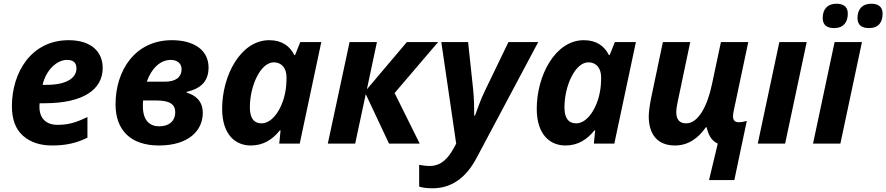

<svg xmlns="http://www.w3.org/2000/svg" viewBox="-20 -772 4764 1032"><path d="M260 10C337 10 393 -4 450 -32V-143C386 -112 346 -101 289 -101C226 -101 192 -138 192 -197C192 -204 192 -209 193 -217H218C430 -217 532 -292 532 -407C532 -494 470 -556 349 -556C149 -556 44 -384 44 -201C44 -130 64 -77 104 -42C144 -7 196 10 260 10ZM209 -316C227 -395 285 -450 340 -450C374 -450 391 -435 391 -404C391 -357 344 -316 231 -316Z M834 10C997 10 1070 -73 1070 -165C1070 -229 1030 -261 983 -274V-278C1051 -294 1101 -328 1101 -409C1101 -504 1021 -556 904 -556C705 -556 601 -392 601 -211C601 -70 685 10 834 10ZM769 -333C794 -404 841 -450 898 -450C931 -450 956 -432 956 -401C956 -356 923 -333 867 -333ZM836 -93C787 -93 748 -122 748 -201C748 -210 748 -221 749 -232H820C893 -232 922 -211 922 -168C922 -124 891 -93 836 -93Z M1328 10C1397 10 1445 -23 1484 -71H1488L1481 0H1591L1707 -546H1594L1566 -476H1562C1538 -524 1496 -556 1427 -556C1273 -556 1174 -365 1174 -188C1174 -44 1249 10 1328 10ZM1386 -109C1344 -109 1323 -138 1323 -195C1323 -310 1380 -437 1452 -437C1495 -437 1520 -404 1520 -357C1520 -326 1518 -299 1513 -275C1497 -190 1446 -109 1386 -109Z M1742 0H1889L1946 -266L2071 0H2236L2101 -272L2335 -546H2167L1952 -292L2006 -546H1859Z M2305 240C2402 240 2482 189 2541 78L2873 -546H2713L2586 -283C2559 -228 2546 -183 2533 -150H2529C2529 -189 2528 -248 2523 -293L2496 -546H2352L2432 0L2419 24C2388 80 2351 120 2290 120C2267 120 2250 117 2233 114V231C2249 236 2270 240 2305 240Z M3019 10C3088 10 3136 -23 3175 -71H3179L3172 0H3282L3398 -546H3285L3257 -476H3253C3229 -524 3187 -556 3118 -556C2964 -556 2865 -365 2865 -188C2865 -44 2940 10 3019 10ZM3077 -109C3035 -109 3014 -138 3014 -195C3014 -310 3071 -437 3143 -437C3186 -437 3211 -404 3211 -357C3211 -326 3209 -299 3204 -275C3188 -190 3137 -109 3077 -109Z M3608 10C3679 10 3733 -29 3774 -88H3778C3787 -51 3801 -17 3838 0L3791 196H3927L3994 -122C3979 -118 3966 -115 3950 -115C3930 -115 3920 -126 3920 -147C3920 -154 3921 -163 3923 -173L4002 -546H3855L3807 -320C3783 -204 3734 -109 3668 -109C3633 -109 3615 -129 3615 -169C3615 -184 3618 -204 3623 -227L3690 -546H3543L3481 -251C3473 -212 3467 -171 3467 -147C3467 -51 3513 10 3608 10Z M4200 0 4316 -546H4169L4053 0Z M4497 0 4613 -546H4466L4350 0ZM4651 -621C4702 -621 4724 -652 4724 -699C4724 -739 4696 -752 4663 -752C4616 -752 4589 -724 4589 -675C4589 -635 4615 -621 4651 -621ZM4464 -621C4513 -621 4537 -652 4537 -699C4537 -739 4509 -752 4476 -752C4429 -752 4402 -724 4402 -675C4402 -635 4428 -621 4464 -621Z"/></svg>

Font: BC Sans
Style: Bold Italic
Weight: 700
Italic angle: -12°
Designer: Monotype Design Team
Province of B.C.
Foundry: Monotype Imaging Inc.
Version: Version 2.000;GOOG;noto-source:20170915:90ef993387c0